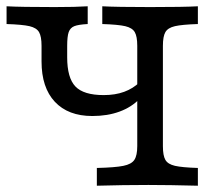

<svg xmlns="http://www.w3.org/2000/svg" viewBox="-20 -591 705 611"><path d="M112.2 -395.4V-445.2Q112.2 -475 104.3 -488.7Q96.4 -502.4 73.9 -507.7Q51.4 -512.9 0.9 -514.5V-571Q46.3 -568.5 153.7 -568.5Q221.5 -568.5 259.1 -571V-514.5Q229.3 -512.9 216.4 -507.7Q203.5 -502.5 198.6 -488.8Q193.8 -475.1 193.8 -445.2V-408.7Q193.8 -343.2 220 -315.8Q246.2 -288.4 310.1 -288.4Q346.7 -288.4 375.1 -298.8Q403.5 -309.2 424.9 -329.9V-277.2Q398.8 -249.9 360.5 -235.9Q322.3 -221.8 273.9 -221.8Q196.9 -221.8 154.5 -267.1Q112.2 -312.4 112.2 -395.4ZM416.8 -126.2V-445.2Q416.8 -475 408.9 -488.7Q401 -502.4 378.5 -507.7Q356 -512.9 305.5 -514.5V-571Q351.2 -568.5 457.5 -568.5Q565.2 -568.5 609.7 -571V-514.5Q559.2 -512.9 536.7 -507.7Q514.2 -502.5 506.3 -488.8Q498.4 -475.1 498.4 -445.2V-125.8Q498.4 -95.9 506.3 -82.2Q514.2 -68.5 536.7 -63.3Q559.2 -58.1 609.7 -56.5V0Q517.4 -2.4 452.3 -2.4Q372.4 -2.4 288.2 0V-56.5Q346.4 -57.9 372.4 -63.2Q398.4 -68.4 407.6 -82.3Q416.8 -96.1 416.8 -126.2Z"/></svg>

Font: Playfair Micro SmCond SmLight
Style: Regular
Weight: 360
Width: 4
Designer: Claus Eggers Sørensen
Foundry: Claus Eggers Sørensen
Version: Version 2.100;Glyphs 3.2 (3219)